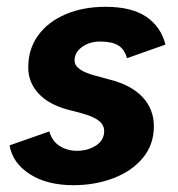

<svg xmlns="http://www.w3.org/2000/svg" viewBox="-20 -532 522 564"><path d="M8 -105 125 -146Q133 -117 155.5 -103Q178 -89 206 -89Q238 -89 262 -104.5Q286 -120 286 -147Q286 -165 270 -177.5Q254 -190 221 -199L179 -210Q123 -225 93 -257.5Q63 -290 63 -334Q63 -388 92 -428Q121 -468 172.5 -490Q224 -512 290 -512Q367 -512 410 -482.5Q453 -453 466 -401L353 -361Q346 -387 327.5 -398.5Q309 -410 274 -410Q243 -410 221 -394Q199 -378 199 -354Q199 -325 263 -309L303 -298Q366 -282 399 -246.5Q432 -211 432 -161Q432 -107 399.5 -68Q367 -29 313 -8.5Q259 12 196 12Q118 12 67.5 -20.5Q17 -53 8 -105Z"/></svg>

Font: Oak Sans
Style: Bold Italic
Weight: 700
Italic angle: -9.5°
Foundry: Erik Kennedy, Walven
Version: Version 1.000